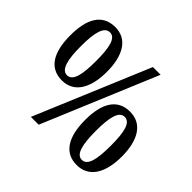

<svg xmlns="http://www.w3.org/2000/svg" viewBox="-173 -921 1128 1128"><g transform="rotate(45 390.5 -357.0)"><path d="M184 -280C286 -280 336 -369 336 -503C336 -637 286 -724 185 -724C76 -724 32 -637 32 -503C32 -369 76 -280 184 -280ZM207 0H272L571 -714H507ZM184 -323C138 -323 121 -388 121 -503C121 -616 138 -680 185 -680C231 -680 246 -616 246 -503C246 -388 231 -323 184 -323ZM597 10C700 10 750 -79 750 -213C750 -347 700 -434 598 -434C490 -434 445 -347 445 -213C445 -79 490 10 597 10ZM597 -33C551 -33 535 -98 535 -213C535 -326 551 -390 597 -390C644 -390 659 -326 659 -213C659 -98 644 -33 597 -33Z"/></g></svg>

Font: Noto Serif Myanmar Condensed SemiBold
Style: Regular
Weight: 600
Width: 3
Designer: Ben Mitchell and the Monotype Design Team
Foundry: Monotype Imaging Inc.
Version: Version 2.106